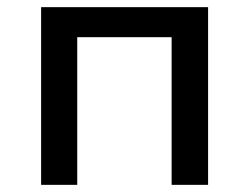

<svg xmlns="http://www.w3.org/2000/svg" viewBox="-20 -517 697 537"><path d="M95 0V-497H562V0H460V-413H196V0Z"/></svg>

Font: Nunito Sans 7pt Medium
Style: Regular
Weight: 500
Designer: Vernon Adams
Foundry: Vernon Adams
Version: Version 3.101;gftools[0.9.27]